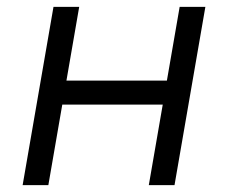

<svg xmlns="http://www.w3.org/2000/svg" viewBox="-20 -540 665 560"><path d="M579 -520 489 0H414L504 -520ZM46 0 136 -520H211L121 0ZM141 -235 153 -305H483L471 -235Z"/></svg>

Font: Fixel Italic Variable 20240409 Display Thin
Style: Italic
Weight: 100
Italic angle: -10°
Designer: AlfaBravo + MacPaw
Foundry: Kyrylo Tkachov, Marchela Mozhyna, Serhii Makarenko, Maria Weinstein, Zakhar Kryvoshyya
Version: Version 1.211;Glyphs 3.2 (3225)